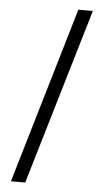

<svg xmlns="http://www.w3.org/2000/svg" viewBox="-58 -797 499 923"><g transform="rotate(5 191.5 -335.0)"><path d="M31 90 282 -760H352L100 90Z"/></g></svg>

Font: DM Sans Light
Style: Regular
Weight: 300
Designer: Colophon Foundry, Jonny Pinhorn
Foundry: Colophon Foundry
Version: Version 4.004; ttfautohint (v1.8.4.7-5d5b)